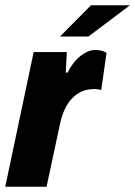

<svg xmlns="http://www.w3.org/2000/svg" viewBox="-27 -710 514 730"><path d="M101 -512H227L223 -434H230Q251 -476 280 -498Q309 -520 334 -520Q362 -520 378 -509L358 -368Q336 -373 324 -371Q281 -370 248 -337Q215 -304 201 -238L150 0H-7ZM319 -690H467L309 -571H201Z"/></svg>

Font: Decalotype ExtraBold Italic
Style: Regular
Weight: 800
Italic angle: -12°
Designer: Alfredo Marco Pradil
Foundry: Alfredo Marco Pradil
Version: Version 1.0